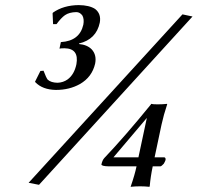

<svg xmlns="http://www.w3.org/2000/svg" viewBox="-20 -657 769 747"><path d="M689.9 -601.1 729 -592.8 131.8 62 91.3 54.2ZM243.2 -348.1Q269 -367.2 277.3 -407.2Q288.1 -468.3 231.4 -469.2Q217.3 -469.2 211.4 -467.8L216.8 -493.2Q290 -497.6 304.2 -561Q308.1 -582 300.8 -596.2Q291 -609.9 276.9 -609.9Q249.5 -609.4 232.9 -598.1Q218.3 -587.9 199.7 -563H186.5L184.6 -605L186 -607.9Q227.1 -636.7 286.6 -637.2Q327.6 -636.7 350.1 -622.1Q374.5 -603 368.2 -568.8Q354.5 -503.9 287.6 -487.8L287.1 -485.8Q319.3 -482.9 336.9 -464.8Q356.9 -442.9 350.1 -409.2Q337.9 -356.9 291 -330.1Q250.5 -307.1 197.3 -307.1Q145.5 -308.1 117.7 -336.9L116.2 -338.9L137.2 -380.9L149.4 -381.8Q159.7 -354.5 165.5 -347.2Q178.2 -335.4 204.1 -335Q226.1 -335.9 243.2 -348.1ZM403.3 -9.8Q375.5 -10.3 374.5 -17.1Q378.4 -34.2 385.7 -42Q464.4 -124.5 567.4 -251L567.9 -252.9Q574.7 -251 593.3 -251Q612.3 -251 629.9 -252.9L630.4 -251Q616.7 -210 608.4 -171.9L581.5 -44.9H619.6Q625.5 -43 624 -34.2Q622.1 -28.3 617.2 -20Q608.9 -10.7 604 -9.8H574.2Q565.9 29.3 562.5 67.9L561 69.8Q543.5 67.9 525.4 67.9Q505.4 67.9 488.3 69.8L488.8 67.9Q504.4 22.9 511.2 -9.8ZM421.4 -44.9H518.6L551.3 -198.2Z"/></svg>

Font: Linux Biolinum Slanted O
Style: Slanted
Weight: 400
Designer: Philipp H. Poll
Foundry: Philipp H. Poll
Version: Version 1.0.4